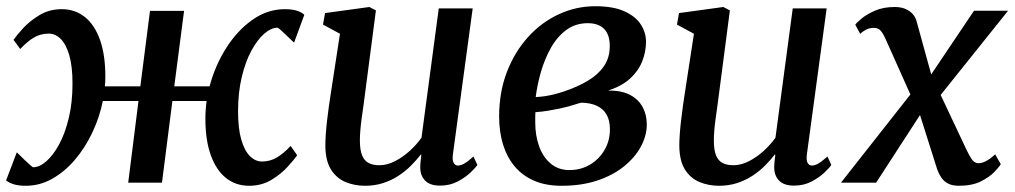

<svg xmlns="http://www.w3.org/2000/svg" viewBox="-28 -587 3262 617"><path d="M55.5 10Q32.5 10 17.2 5.5Q2 1 -8.5 -7L26 -97.5Q29 -94.5 36 -87.8Q43 -81 51.2 -73Q59.5 -65 66.8 -58.5Q74 -52 78 -49.5Q99 -49.5 121 -68.8Q143 -88 162.2 -123.5Q181.5 -159 193.2 -208.5Q205 -258 205 -318Q205 -373.5 194.8 -409Q184.5 -444.5 167.2 -461.8Q150 -479 129 -479Q102.5 -479 81.2 -466.5Q60 -454 37 -429.5L15.5 -459Q25 -473 46.2 -496.2Q67.5 -519.5 99 -538.5Q130.5 -557.5 170.5 -557.5Q213 -557.5 244.5 -532.5Q276 -507.5 293.2 -459.2Q310.5 -411 310.5 -341.5Q310.5 -333.5 310.2 -325.2Q310 -317 309 -309.5H423L454 -552H563.5L532 -309.5H645.5Q663 -376 698.8 -432.5Q734.5 -489 783 -523.2Q831.5 -557.5 887 -557.5Q909.5 -557.5 924.8 -553Q940 -548.5 950 -539.5L917 -450Q913.5 -453 906.5 -459.8Q899.5 -466.5 891.2 -474.5Q883 -482.5 875.8 -489Q868.5 -495.5 864.5 -498Q843.5 -498 821.2 -478.8Q799 -459.5 779.8 -424Q760.5 -388.5 748.8 -339Q737 -289.5 737 -229Q737 -174.5 747.2 -138.8Q757.5 -103 775 -85.5Q792.5 -68 813.5 -68Q840 -68 861.5 -80.8Q883 -93.5 906 -118L927 -88Q917.5 -74.5 896.2 -51Q875 -27.5 843.8 -8.8Q812.5 10 772.5 10Q729.5 10 698 -15.2Q666.5 -40.5 649.2 -88.8Q632 -137 632 -205.5Q632 -219.5 633 -233.8Q634 -248 636 -262.5H526L492.5 0H384L417 -262.5H302.5Q291.5 -208.5 268 -159.5Q244.5 -110.5 211.8 -72.5Q179 -34.5 139.2 -12.2Q99.5 10 55.5 10Z M1145 10Q1111.5 10 1082.5 -2Q1053.5 -14 1035.8 -42Q1018 -70 1017.5 -118.5Q1017.5 -135.5 1019 -156.5Q1020.5 -177.5 1023.2 -201Q1026 -224.5 1029.2 -248Q1032.5 -271.5 1036 -293L1064.5 -478.5L1010 -508L1016.5 -545L1159 -564.5L1180 -553.5L1145.5 -289.5Q1143 -268.5 1140 -247.5Q1137 -226.5 1134.2 -206.8Q1131.5 -187 1130 -169Q1128.5 -151 1128.5 -135.5Q1128.5 -104.5 1135.8 -87.2Q1143 -70 1157 -63Q1171 -56 1191 -56Q1216 -56 1241.2 -69Q1266.5 -82 1288.8 -102.2Q1311 -122.5 1326.5 -144.5L1382 -560H1491L1427.5 -91.5Q1425 -72.5 1429.8 -63.8Q1434.5 -55 1443.5 -55Q1453 -55 1464.2 -61.5Q1475.5 -68 1493.5 -84L1506 -57Q1501.5 -49.5 1485 -33.5Q1468.5 -17.5 1443.2 -4Q1418 9.5 1386 9.5Q1353.5 9.5 1337.8 -7Q1322 -23.5 1322.5 -51Q1322.5 -53 1322.8 -57.5Q1323 -62 1323.5 -67.5Q1324 -73 1324.8 -78.8Q1325.5 -84.5 1326 -89.5L1324.5 -90.5Q1310 -72 1292 -54Q1274 -36 1251.5 -21.5Q1229 -7 1202.5 1.5Q1176 10 1145 10Z M1776.5 10Q1726 10 1688.5 -6.2Q1651 -22.5 1626 -52.2Q1601 -82 1588.5 -122.8Q1576 -163.5 1576 -212.5Q1576 -291 1601 -355.8Q1626 -420.5 1669 -468Q1712 -515.5 1767.8 -541.2Q1823.5 -567 1885 -567Q1943 -567 1979 -550.5Q2015 -534 2031.5 -508Q2048 -482 2048 -453Q2048 -421 2035.8 -390Q2023.5 -359 1996.8 -334.5Q1970 -310 1926 -296Q1970 -296.5 1997.2 -281.8Q2024.5 -267 2037.5 -242.2Q2050.5 -217.5 2050.5 -187.5Q2050.5 -151.5 2031.8 -116.5Q2013 -81.5 1977.8 -52.8Q1942.5 -24 1891.8 -7Q1841 10 1776.5 10ZM1801.5 -40.5Q1838.5 -40.5 1867.8 -57.8Q1897 -75 1914.5 -104.8Q1932 -134.5 1932 -171.5Q1932 -200 1921.2 -218.8Q1910.5 -237.5 1890 -247Q1869.5 -256.5 1840.5 -257Q1833 -255.5 1822.2 -252Q1811.5 -248.5 1798.8 -245Q1786 -241.5 1772 -238.5Q1755 -235 1735 -231.5Q1715 -228 1692.5 -226.5Q1692 -218.5 1692 -210.2Q1692 -202 1692 -194Q1692 -151.5 1704.5 -116.8Q1717 -82 1741.8 -61.2Q1766.5 -40.5 1801.5 -40.5ZM1693.5 -275Q1710.5 -276 1725 -278.2Q1739.5 -280.5 1754.2 -284.2Q1769 -288 1785.5 -293.5Q1829.5 -308.5 1862.2 -328.2Q1895 -348 1913.2 -375Q1931.5 -402 1931.5 -439Q1931.5 -476 1913.2 -494.2Q1895 -512.5 1860.5 -512.5Q1821.5 -512.5 1792 -490.8Q1762.5 -469 1742.5 -433.5Q1722.5 -398 1710.5 -356.5Q1698.5 -315 1693.5 -275Z M2282.5 10Q2249 10 2220 -2Q2191 -14 2173.2 -42Q2155.5 -70 2155 -118.5Q2155 -135.5 2156.5 -156.5Q2158 -177.5 2160.8 -201Q2163.5 -224.5 2166.8 -248Q2170 -271.5 2173.5 -293L2202 -478.5L2147.5 -508L2154 -545L2296.5 -564.5L2317.5 -553.5L2283 -289.5Q2280.5 -268.5 2277.5 -247.5Q2274.5 -226.5 2271.8 -206.8Q2269 -187 2267.5 -169Q2266 -151 2266 -135.5Q2266 -104.5 2273.2 -87.2Q2280.5 -70 2294.5 -63Q2308.5 -56 2328.5 -56Q2353.5 -56 2378.8 -69Q2404 -82 2426.2 -102.2Q2448.5 -122.5 2464 -144.5L2519.5 -560H2628.5L2565 -91.5Q2562.5 -72.5 2567.2 -63.8Q2572 -55 2581 -55Q2590.5 -55 2601.8 -61.5Q2613 -68 2631 -84L2643.5 -57Q2639 -49.5 2622.5 -33.5Q2606 -17.5 2580.8 -4Q2555.5 9.5 2523.5 9.5Q2491 9.5 2475.2 -7Q2459.5 -23.5 2460 -51Q2460 -53 2460.2 -57.5Q2460.5 -62 2461 -67.5Q2461.5 -73 2462.2 -78.8Q2463 -84.5 2463.5 -89.5L2462 -90.5Q2447.5 -72 2429.5 -54Q2411.5 -36 2389 -21.5Q2366.5 -7 2340 1.5Q2313.5 10 2282.5 10Z M3053.5 10Q3033.5 10 3020 3.5Q3006.5 -3 2998 -15Q2989.5 -27 2983.5 -43.5L2914 -263L2954.5 -257.5L2787.5 0H2674.5L2927.5 -321.5L2917 -240L2817 -463.5Q2811 -477.5 2802.8 -487.5Q2794.5 -497.5 2781 -497.5Q2766.5 -497.5 2755.2 -491.8Q2744 -486 2736.5 -478L2720.5 -507.5Q2724.5 -514 2740.8 -527.5Q2757 -541 2784 -552.8Q2811 -564.5 2847 -564.5Q2867 -564.5 2881.2 -558.5Q2895.5 -552.5 2904.8 -542.2Q2914 -532 2917.5 -518.5L2977 -302.5L2938 -308.5L3102 -552.5H3211.5L2964.5 -244L2974.5 -325L3078.5 -104.5Q3086.5 -87.5 3095 -75Q3103.5 -62.5 3117 -62.5Q3127 -62.5 3140 -69Q3153 -75.5 3170 -91L3188 -59.5Q3184 -52 3168.2 -35.2Q3152.5 -18.5 3124.2 -4.2Q3096 10 3053.5 10Z"/></svg>

Font: Merriweather 24pt Medium
Style: Italic
Weight: 500
Italic angle: -7.8°
Version: Version 2.101